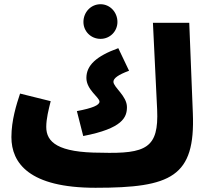

<svg xmlns="http://www.w3.org/2000/svg" viewBox="-20 -868 987 909"><path d="M456 -684C501 -684 536 -720 536 -764C536 -810 501 -848 456 -848C410 -848 375 -810 375 -764C375 -720 410 -684 456 -684ZM432 21C791 21 905 -31 893 -332L876 -760H704L724 -349C732 -168 673 -139 458 -145C254 -145 199 -195 199 -267C199 -306 210 -349 220 -389L75 -425C58 -374 34 -298 34 -219C34 -96 118 21 432 21ZM374 -224C561 -260 581 -313 581 -361C581 -414 517 -455 517 -481C517 -497 539 -514 591 -533L540 -640C436 -602 389 -559 389 -499C389 -443 451 -407 451 -387C451 -370 418 -356 344 -342Z"/></svg>

Font: Noto Sans Arabic SemCond Blk
Style: Regular
Weight: 900
Width: 4
Designer: Monotype Design Team, Nadine Chahine, Nizar Qandah and Khaled Hosny
Foundry: Monotype Imaging Inc.
Version: Version 2.012